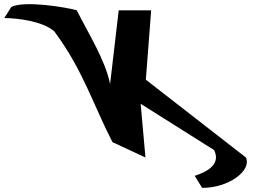

<svg xmlns="http://www.w3.org/2000/svg" viewBox="-400 -750 1245 915"><path d="M-140.9 -599.9C-5 -417.5 45.4 -248.1 135.9 -72.7L293.2 0.5L270.3 -255.4L620.2 -34.9C653.2 31.8 590.6 67.4 527.9 88L562.9 145C684.9 147.5 801.5 64.2 771.8 0.5L295 -370.2L320.4 -700.8H165.7L124.7 -349.8C100.1 -466.8 24.8 -583.8 -34.1 -700.8C-83.4 -715.3 -282.6 -748.5 -346 -717L-379.5 -664.2C-319.1 -663.3 -197.1 -650.4 -140.9 -599.9Z"/></svg>

Font: Hussar
Style: BdOpOblSeven
Weight: 700
Foundry: Cannot Into Space Fonts
Version: Version 2.00